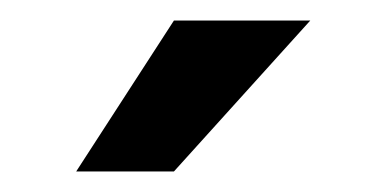

<svg xmlns="http://www.w3.org/2000/svg" viewBox="-20 -770 362 187"><path d="M54.2 -603 149.4 -750H282.2L149.4 -603Z"/></svg>

Font: Vazirmatn RD FD Medium
Style: Regular
Weight: 500
Designer: Saber Rastikerdar
Foundry: Saber Rastikerdar
Version: Version 33.003